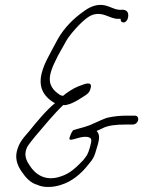

<svg xmlns="http://www.w3.org/2000/svg" viewBox="-20 -723 579 777"><path d="M199 -307C200 -307 202 -307 203 -306C166 -276 127 -228 98 -192C74 -164 57 -147 48 -110C40 -76 54 -48 68 -28C83 -6 102 17 131 25C158 38 198 35 227 25C268 13 307 -18 335 -54C355 -78 361 -84 372 -125C384 -163 384 -179 371 -193C379 -196 386 -200 393 -203C417 -216 451 -219 488 -219H517C528 -219 537 -227 539 -237C541 -247 536 -255 525 -255H496C468 -255 446 -253 421 -248C401 -244 378 -231 358 -223C332 -210 304 -205 276 -196C269 -187 265 -177 262 -168C256 -151 275 -159 287 -162C301 -166 317 -171 333 -169C352 -165 353 -159 344 -127C334 -94 332 -95 317 -75C289 -46 264 -21 226 -9C160 14 120 -22 101 -52C91 -66 79 -87 84 -110C86 -120 90 -129 95 -136C101 -145 112 -158 124 -173C159 -214 199 -263 234 -296C235 -296 235 -297 236 -298C243 -297 249 -298 255 -300C278 -306 300 -321 319 -333C328 -339 340 -345 345 -360C357 -393 332 -387 312 -379C287 -371 270 -361 246 -344L235 -335C230 -336 225 -337 221 -340C196 -357 174 -379 184 -424C189 -444 196 -460 205 -478C217 -505 232 -527 246 -554C260 -579 282 -603 299 -621C315 -637 335 -656 355 -663C373 -669 392 -667 407 -661C420 -657 443 -645 459 -647H468C469 -641 468 -637 473 -634C488 -626 500 -645 499 -662C499 -679 486 -686 467 -683C463 -683 457 -684 448 -686C429 -692 416 -701 392 -703C364 -705 338 -692 316 -675C279 -649 240 -611 214 -565C206 -550 199 -537 193 -526L173 -488C162 -467 154 -448 148 -424C134 -363 163 -329 199 -307Z"/></svg>

Font: Stray Cat
Style: CnObl
Weight: 400
Version: Version 1.0